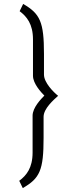

<svg xmlns="http://www.w3.org/2000/svg" viewBox="-20 -842 349 978"><path d="M96 116C183 66 202 25 202 -140V-247C202 -289 253 -333 276 -354C253 -372 204 -421 204 -462V-567C204 -731 184 -772 98 -822L80 -785C116 -758 148 -720 148 -641V-456C148 -416 190 -371 206 -355C190 -339 146 -294 146 -253V-65C146 14 114 52 78 79Z"/></svg>

Font: Advent Pro
Style: Regular
Weight: 400
Designer: Andreas Kalpakidis
Foundry: Andreas Kalpakidis
Version: Version 2.002 2008